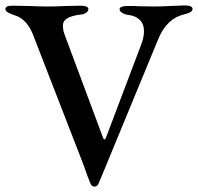

<svg xmlns="http://www.w3.org/2000/svg" viewBox="-20 -674 730 708"><path d="M314 4Q303 -22 288 -66L101 -548Q78 -606 30 -619Q14 -625 7 -629.5Q0 -634 0 -641Q0 -653 26 -653L83 -652Q133 -650 157 -650Q181 -650 229 -652L278 -653Q290 -653 298 -650Q306 -647 306 -641Q306 -633 297.5 -627Q289 -621 275 -620Q212 -612 212 -581Q212 -565 216 -553Q220 -541 221 -539L360 -166Q362 -160 365 -160Q368 -160 371 -167L500 -508Q511 -536 511 -559Q511 -585 495.5 -600.5Q480 -616 453 -619Q439 -621 430 -627Q421 -633 421 -640Q421 -646 429 -649Q437 -652 450 -652Q479 -652 493 -651L548 -650Q571 -650 611 -652Q647 -654 660 -654Q690 -654 690 -641Q690 -634 682.5 -629.5Q675 -625 659 -621Q595 -606 564 -531L389 -107L368 -56Q346 -3 343 4Q338 14 329 14Q318 14 314 4Z"/></svg>

Font: EB Garamond Medium
Style: Regular
Weight: 500
Designer: Georg Duffner and Octavio Pardo
Foundry: Georg Duffner
Version: Version 1.000